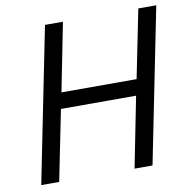

<svg xmlns="http://www.w3.org/2000/svg" viewBox="-79 -775 841 853"><g transform="rotate(-10 342.0 -349.0)"><path d="M460 0 523 -318H184L120 0H39L179 -698H260L199 -390H538L600 -698H681L541 0Z"/></g></svg>

Font: IBM Plex Sans Var
Style: Italic
Weight: 400
Italic angle: -11.31°
Designer: Mike Abbink, Paul van der Laan, Pieter van Rosmalen
Foundry: Bold Monday
Version: Version 1.001